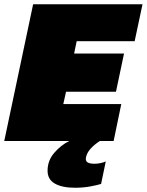

<svg xmlns="http://www.w3.org/2000/svg" viewBox="-41 -664 691 904"><path d="M-21 0 115 -644H630L593 -470H320L308 -412H543L505 -232H270L257 -174H530L494 0H429Q404 16 386.5 35Q369 54 364 76Q363 79 363 84Q363 97 374 102Q385 107 404 107Q417 107 432 104Q447 101 457 96L435 202Q416 208 383 214Q350 220 312 220Q252 220 217.5 200.5Q183 181 183 140Q183 92 214.5 55.5Q246 19 285 0Z"/></svg>

Font: Kanit Black
Style: Italic
Weight: 900
Italic angle: -12°
Designer: Katatrad Team
Foundry: CadsonDemak
Version: Version 2.000; ttfautohint (v1.8.3)